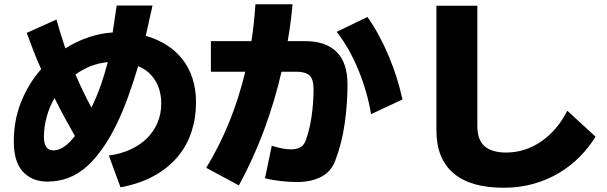

<svg xmlns="http://www.w3.org/2000/svg" viewBox="-20 -797 2860 905"><path d="M667 -628Q720 -613 763.5 -586Q807 -559 838.5 -519.5Q870 -480 887 -428.5Q904 -377 904 -314Q904 -241 882.5 -175.5Q861 -110 817 -57.5Q773 -5 706 32Q639 69 548 86L493 -64Q548 -71 594 -92Q640 -113 672 -144.5Q704 -176 722 -217.5Q740 -259 740 -309Q740 -337 734 -363Q728 -389 715 -412Q702 -435 681.5 -454Q661 -473 631 -485Q611 -416 585 -344Q559 -272 530 -212Q465 -79 386.5 -10Q308 59 203 59Q132 59 88.5 13Q45 -33 45 -131Q45 -230 79.5 -316.5Q114 -403 174 -471Q155 -513 138.5 -555.5Q122 -598 106 -642L246 -705Q265 -637 288 -569Q339 -601 395 -620.5Q451 -640 511 -644L530 -771H699ZM411 -290Q437 -343 455.5 -396.5Q474 -450 488 -504Q445 -500 407 -485Q369 -470 336 -446Q370 -365 411 -290ZM333 -156Q308 -200 284 -244Q260 -288 237 -335Q213 -293 200 -246Q187 -199 187 -151Q187 -121 198 -104.5Q209 -88 231 -88Q281 -88 333 -156Z M1307 -459Q1275 -320 1225 -185Q1175 -50 1106 77L952 -6Q1015 -109 1061 -223Q1107 -337 1136 -459H974V-603H1165Q1172 -646 1176.5 -689.5Q1181 -733 1184 -777H1359Q1355 -734 1349.5 -690.5Q1344 -647 1336 -603H1421Q1515 -603 1566.5 -552.5Q1618 -502 1618 -398Q1618 -310 1605 -216.5Q1592 -123 1560 -39Q1540 13 1493 37Q1446 61 1380 61Q1344 61 1303.5 56.5Q1263 52 1229 43L1261 -110Q1314 -93 1352 -93Q1375 -93 1392.5 -101Q1410 -109 1419 -130Q1428 -152 1435.5 -181.5Q1443 -211 1448 -244Q1453 -277 1455.5 -311Q1458 -345 1458 -376Q1458 -424 1438.5 -441.5Q1419 -459 1377 -459ZM1712 -717Q1769 -636 1812 -533.5Q1855 -431 1877 -328L1729 -259Q1711 -366 1669 -468Q1627 -570 1567 -647Z M2230 -770V-203Q2230 -137 2264.5 -107.5Q2299 -78 2365 -78Q2456 -78 2532 -131Q2608 -184 2654 -275L2787 -153Q2756 -102 2712.5 -58Q2669 -14 2614.5 18.5Q2560 51 2494.5 69.5Q2429 88 2354 88Q2198 88 2117.5 19.5Q2037 -49 2037 -183V-770Z"/></svg>

Font: OA Gothic ExtraBold
Style: Regular
Weight: 800
Designer: Choi Chi-young, Lee Jaesang, Lee Juhyun, Han Dohee
Foundry: DDUNGSANG CORP.
Version: Version 1.000;Build 20210203